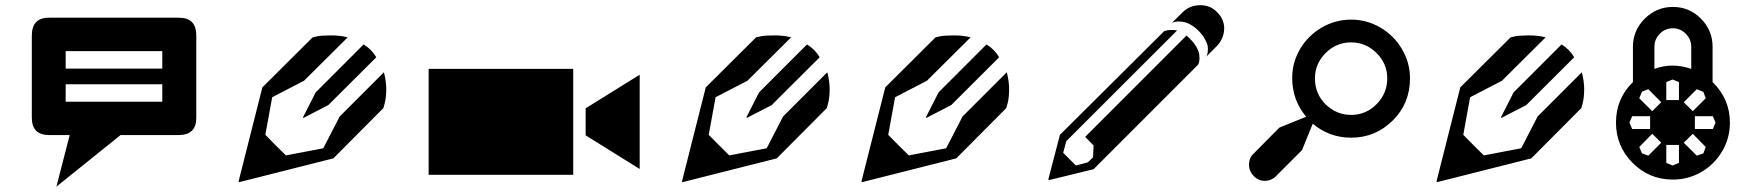

<svg xmlns="http://www.w3.org/2000/svg" viewBox="-20 -661 6612 725"><path d="M168 -594.2H653.8Q688.5 -594.2 704.8 -577.6Q721.2 -561 721.2 -525.9V-215.8Q721.2 -150.9 653.8 -150.9H435.1L192.9 43.9L243.2 -150.9H168Q133.3 -150.9 116.7 -167.2Q100.1 -183.6 100.1 -217.8V-525.9Q100.1 -561 116.9 -577.9Q133.8 -594.7 168 -594.2ZM228 -467.8V-401.9H592.8V-467.8ZM592.8 -276.9V-342.8H228V-276.9Z M1124 -217.8 1171.9 -312 1353 -493.2Q1368.2 -483.9 1379.9 -472.2Q1391.1 -460.9 1400.9 -444.8L1219.7 -264.2L1126 -215.8ZM880.9 23.9 970.7 -331.1 1160.6 -520Q1168 -522 1180.4 -524.4Q1192.9 -526.9 1227.8 -527.3Q1262.7 -527.8 1293 -520L1127.9 -356L1007.8 -293.9L981.9 -151.9Q1024.9 -107.9 1059.6 -74.2L1200.7 -101.1L1262.7 -221.2L1429.7 -388.2Q1439 -351.6 1438.5 -321.5Q1438 -291.5 1433.1 -272.5L1427.7 -252.9L1238.8 -63L882.8 26.9Z M2191.4 -252V-149.9L2395.5 -22.9V-378.9ZM1598.6 -1V-400.9H2144.5V-1Z M2798.3 -217.8 2846.2 -312 3027.3 -493.2Q3042.5 -483.9 3054.2 -472.2Q3065.4 -460.9 3075.2 -444.8L2894 -264.2L2800.3 -215.8ZM2555.2 23.9 2645 -331.1 2835 -520Q2842.3 -522 2854.7 -524.4Q2867.2 -526.9 2902.1 -527.3Q2937 -527.8 2967.3 -520L2802.2 -356L2682.1 -293.9L2656.2 -151.9Q2699.2 -107.9 2733.9 -74.2L2875 -101.1L2937 -221.2L3104 -388.2Q3113.3 -351.6 3112.8 -321.5Q3112.3 -291.5 3107.4 -272.5L3102.1 -252.9L2913.1 -63L2557.1 26.9Z M3476.1 -217.8 3523.9 -312 3705.1 -493.2Q3720.2 -483.9 3731.9 -472.2Q3743.2 -460.9 3752.9 -444.8L3571.8 -264.2L3478 -215.8ZM3232.9 23.9 3322.8 -331.1 3512.7 -520Q3520 -522 3532.5 -524.4Q3544.9 -526.9 3579.8 -527.3Q3614.7 -527.8 3645 -520L3480 -356L3359.9 -293.9L3334 -151.9Q3377 -107.9 3411.6 -74.2L3552.7 -101.1L3614.7 -221.2L3781.7 -388.2Q3791 -351.6 3790.5 -321.5Q3790 -291.5 3785.2 -272.5L3779.8 -252.9L3590.8 -63L3234.9 26.9Z M4574.7 -616.2Q4604 -587.9 4602.5 -550.5Q4601.1 -513.2 4571.8 -483.9L4534.7 -446.8Q4535.6 -448.7 4537.4 -451.9Q4539.1 -455.1 4540.5 -465.6Q4542 -476.1 4540.3 -486.8Q4538.6 -497.6 4529.5 -513.9Q4520.5 -530.3 4504.4 -545.9Q4490.2 -560.1 4474.9 -568.4Q4459.5 -576.7 4447.5 -578.4Q4435.5 -580.1 4425.8 -579.6Q4416 -579.1 4411.1 -577.1L4405.8 -575.2L4444.8 -613.8Q4471.2 -640.6 4510.3 -641.4Q4549.3 -642.1 4574.7 -616.2ZM4503.4 -416 4109.4 -22 3941.4 19 3938.5 16.1 3982.4 -151.9 4376.5 -543.9Q4400.4 -550.8 4424.8 -545.9L4006.3 -127.9L3994.6 -84L4042.5 -36.1L4087.4 -47.9L4107.4 -66.9L4109.4 -111.8L4077.6 -144L4460.4 -526.9Q4467.8 -520.5 4472.7 -515.1Q4488.8 -499.5 4497.8 -483.4Q4506.8 -467.3 4508.3 -455.8Q4509.8 -444.3 4509 -435.1Q4508.3 -425.8 4505.9 -420.9Z M5240.2 -207Q5174.3 -141.1 5082 -141.1Q5000 -141.1 4937 -193.8L4896.5 -94.2L4792.5 9.8Q4774.9 22 4756.3 22Q4731.9 22 4714.1 3.7Q4696.3 -14.6 4696.3 -39.1Q4696.3 -60.5 4708 -75.2L4811 -179.2L4912.1 -220.2Q4859.4 -283.2 4859.4 -366.2Q4859.4 -425.8 4889.6 -476.6Q4919.9 -527.3 4971.2 -557.1Q5022.5 -586.9 5082 -586.9Q5141.1 -586.9 5192.4 -556.9Q5243.7 -526.9 5273.9 -475.6Q5304.2 -424.3 5304.2 -365.2Q5304.2 -271 5240.2 -207ZM4985.4 -267.1Q5026.9 -227.1 5082 -227.1Q5137.7 -227.1 5178 -267.6Q5218.3 -308.1 5218.3 -365.2Q5218.3 -420.9 5177.7 -460.9Q5137.2 -501 5082 -501Q5025.9 -501 4985.6 -460.7Q4945.3 -420.4 4945.3 -365.2Q4945.3 -307.1 4985.4 -267.1Z M5647.5 -217.8 5695.3 -312 5876.5 -493.2Q5891.6 -483.9 5903.3 -472.2Q5914.6 -460.9 5924.3 -444.8L5743.2 -264.2L5649.4 -215.8ZM5404.3 23.9 5494.1 -331.1 5684.1 -520Q5691.4 -522 5703.9 -524.4Q5716.3 -526.9 5751.2 -527.3Q5786.1 -527.8 5816.4 -520L5651.4 -356L5531.2 -293.9L5505.4 -151.9Q5548.3 -107.9 5583 -74.2L5724.1 -101.1L5786.1 -221.2L5953.1 -388.2Q5962.4 -351.6 5961.9 -321.5Q5961.4 -291.5 5956.5 -272.5L5951.2 -252.9L5762.2 -63L5406.2 26.9Z M6446.8 -351.1Q6512.2 -287.1 6512.2 -198.2Q6512.2 -139.6 6483.2 -90.1Q6454.1 -40.5 6404.5 -11.7Q6355 17.1 6296.9 17.1Q6207.5 17.1 6144.8 -45.9Q6082 -108.9 6082 -198.2Q6082 -288.6 6146 -351.1V-483.9Q6146 -545.9 6190.4 -590.3Q6234.9 -634.8 6296.9 -634.8Q6358.9 -634.8 6402.8 -590.6Q6446.8 -546.4 6446.8 -483.9ZM6227.1 -483.9V-400.9Q6294.4 -425.8 6366.2 -400.9V-483.9Q6366.2 -512.7 6345.7 -533.4Q6325.2 -554.2 6296.9 -554.2Q6267.6 -554.2 6247.3 -533.4Q6227.1 -512.7 6227.1 -483.9ZM6210.9 -173.8V-222.2H6143.1L6132.8 -198.2L6143.1 -173.8ZM6252.9 -122.1 6218.8 -155.8 6169.9 -106 6180.2 -82 6204.1 -73.2ZM6319.8 -113.8H6272V-45.9L6295.9 -36.1L6319.8 -45.9ZM6372.1 -155.8 6337.9 -122.1 6387.2 -73.2 6412.1 -82 6420.9 -106ZM6379.9 -222.2V-173.8H6447.8L6458 -198.2L6447.8 -222.2ZM6337.9 -274.9 6372.1 -241.2 6420.9 -290 6412.1 -314 6387.2 -324.2ZM6272 -283.2H6319.8V-351.1L6295.9 -360.8L6272 -351.1ZM6218.8 -241.2 6252.9 -274.9 6204.1 -324.2 6180.2 -314.9 6169.9 -290Z"/></svg>

Font: Modern Pictograms
Style: Normal
Weight: 400
Designer: John Caserta
Foundry: John Caserta
Version: 1.000